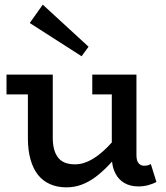

<svg xmlns="http://www.w3.org/2000/svg" viewBox="-20 -792 714 826"><path d="M266 14Q227 14 196 0.5Q165 -13 144 -39Q123 -65 111.5 -105Q100 -145 100 -197V-386H8V-471H207V-199Q207 -174 212 -153Q217 -132 228 -116.5Q239 -101 257.5 -93Q276 -85 304 -85Q328 -85 353.5 -95.5Q379 -106 405.5 -126.5Q432 -147 459 -177Q460 -178 461 -179V-386H377V-471H567V-125Q567 -100 576.5 -89.5Q586 -79 599 -79Q610 -79 616.5 -81Q623 -83 629 -86L653 -9Q640 -2 619.5 4Q599 10 575 10Q541 10 515.5 -4.5Q490 -19 476 -47Q465 -68 462 -97Q456 -91 451 -85Q421 -53 391.5 -31Q362 -9 331 2.5Q300 14 266 14ZM331 -550 108 -693 164 -772 361 -591Z"/></svg>

Font: BioRhyme ExtraBold Medium
Style: Regular
Weight: 500
Version: Version 1.600;gftools[0.9.33]